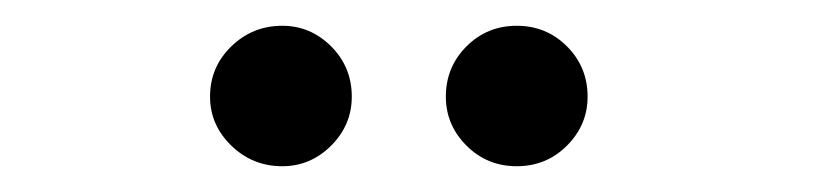

<svg xmlns="http://www.w3.org/2000/svg" viewBox="-20 -715 640 149"><path d="M143 -640Q143 -663 159.5 -679Q176 -695 199 -695Q221 -695 237 -679Q253 -663 253 -640Q253 -618 237 -602Q221 -586 199 -586Q176 -586 159.5 -602Q143 -618 143 -640ZM326 -640Q326 -663 342 -679Q358 -695 381 -695Q404 -695 420 -679Q436 -663 436 -640Q436 -618 420 -602Q404 -586 381 -586Q358 -586 342 -602Q326 -618 326 -640Z"/></svg>

Font: Arima Madurai
Style: Bold
Weight: 700
Designer: Joana Correia and Natanael Gama
Foundry: NDISCOVER
Version: Version 1.019